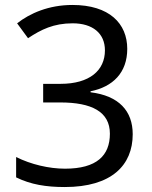

<svg xmlns="http://www.w3.org/2000/svg" viewBox="-20 -744 612 774"><path d="M493 -547C493 -649 421 -724 272 -724C176 -724 100 -690 49 -650L93 -590C146 -625 196 -650 273 -650C353 -650 403 -610 403 -541C403 -460 341 -406 224 -406H154V-331H223C349 -331 423 -294 423 -205C423 -117 370 -64 242 -64C178 -64 105 -81 45 -111V-29C104 0 166 10 241 10C430 10 515 -78 515 -203C515 -297 459 -358 345 -372V-376C435 -394 493 -451 493 -547Z"/></svg>

Font: Noto Sans Hebrew Droid Medium
Style: Regular
Weight: 500
Designer: Monotype Design Team
Foundry: Monotype Imaging Inc.
Version: Version 1.100